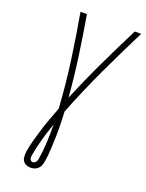

<svg xmlns="http://www.w3.org/2000/svg" viewBox="-174 -818 853 1124"><g transform="rotate(20 252.0 -256.0)"><path d="M163 223Q148 223 134.5 217Q121 211 114 199Q107 187 106.5 172Q106 157 108 141Q114 104 124.5 66Q135 28 146.5 -9Q158 -46 172 -83.5Q186 -121 200 -158Q191 -305 171 -449Q151 -593 126 -735H166Q187 -612 204.5 -488Q222 -364 232 -238Q284 -364 343 -488Q402 -612 464 -735H504Q432 -592 364 -447Q296 -302 238 -154Q240 -116 241 -77Q242 -38 241 0.5Q240 39 238 78.5Q236 118 230 157Q228 169 224 181.5Q220 194 210.5 204Q201 214 188.5 218.5Q176 223 163 223ZM164 188Q169 188 174.5 185Q180 182 183.5 177Q187 172 188.5 166.5Q190 161 191 155Q200 101 202 47Q204 -7 204 -61Q185 -8 170 44.5Q155 97 146 150Q145 157 144.5 163Q144 169 146 175Q148 181 152.5 184.5Q157 188 164 188Z"/></g></svg>

Font: Iosevka Extralight
Style: Italic
Weight: 200
Italic angle: -9°
Monospace: yes
Designer: Belleve Invis
Foundry: Belleve Invis
Version: Version 32.5.0; ttfautohint (v1.8.4)